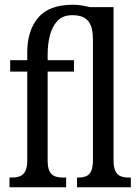

<svg xmlns="http://www.w3.org/2000/svg" viewBox="-20 -790 583 810"><path d="M20 0V-41H32Q48 -41 62.5 -46Q77 -51 86 -66.5Q95 -82 95 -113V-488H23V-536H95V-569Q95 -661 141 -715.5Q187 -770 288 -770Q310 -770 328.5 -766.5Q347 -763 360 -760H459V-115Q459 -84 467 -68Q475 -52 489 -46.5Q503 -41 522 -41H532V0H305V-41H310Q329 -41 343 -46.5Q357 -52 364.5 -68Q372 -84 372 -115V-625Q372 -660 363 -682.5Q354 -705 335 -715.5Q316 -726 285 -726Q245 -726 222.5 -702Q200 -678 190.5 -640.5Q181 -603 181 -561V-536H292V-488H181V-113Q181 -82 189.5 -66.5Q198 -51 212.5 -46Q227 -41 244 -41H259V0Z"/></svg>

Font: Noto Serif ExtraCondensed
Style: Regular
Weight: 400
Width: 2
Designer: Monotype Design Team
Foundry: Monotype Imaging Inc.
Version: Version 2.013